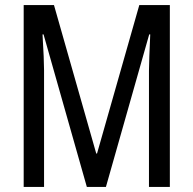

<svg xmlns="http://www.w3.org/2000/svg" viewBox="-20 -734 758 754"><path d="M321 0 151 -599H147Q153 -499 153 -458V0H73V-714H192L358 -131H361L527 -714H647V0H565V-456Q565 -478 566.5 -514Q568 -550 570 -599H566L396 0Z"/></svg>

Font: Noto Sans Bengali ExtraCondensed
Style: Regular
Weight: 400
Width: 2
Designer: Jelle Bosma - Monotype Design Team
Foundry: Monotype Imaging Inc.
Version: Version 2.003; ttfautohint (v1.8.4.7-5d5b)